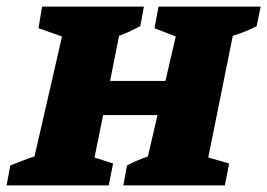

<svg xmlns="http://www.w3.org/2000/svg" viewBox="-43 -559 806 579"><path d="M-23 0 -12 -60Q7 -67 25 -74.5Q43 -82 61 -87L144 -449L73 -474L84 -539H391L380 -480Q364 -472 348.5 -464.5Q333 -457 316 -451L289 -315H456L487 -449L423 -474L435 -539H743L731 -480Q713 -471 696 -464Q679 -457 659 -451L585 -84L648 -66L635 0H329L340 -60Q355 -68 370 -74.5Q385 -81 403 -87L432 -212H268L242 -84L298 -66L285 0Z"/></svg>

Font: Piazzolla SC ExtraBold
Style: Italic
Weight: 800
Italic angle: -11.3°
Designer: Juan Pablo del Peral
Foundry: Huerta Tipografica
Version: Version 1.330